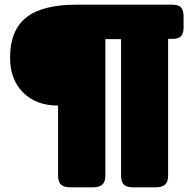

<svg xmlns="http://www.w3.org/2000/svg" viewBox="-20 -700 827 820"><path d="M228 50V-249Q135 -249 79 -304.5Q23 -360 23 -454Q23 -569 91 -624.5Q159 -680 307 -680H715Q743 -680 753.5 -668Q764 -656 764 -630V-583Q764 -557 753.5 -545.5Q743 -534 715 -534H698V50Q698 76 685.5 88Q673 100 644 100H549Q520 100 508.5 88Q497 76 497 50V-533H430V50Q430 76 417.5 88Q405 100 376 100H281Q252 100 240 88Q228 76 228 50Z"/></svg>

Font: Mitr SemiBold
Style: Regular
Weight: 600
Designer: Thanarat Vachiruckul
Foundry: Cadson Demak
Version: Version 1.003